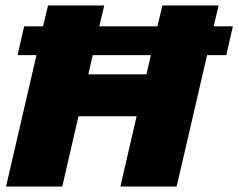

<svg xmlns="http://www.w3.org/2000/svg" viewBox="-20 -680 869 700"><path d="M829 -584 805 -479H735L624 0H419L478 -256H266L207 0H2L113 -479H44L68 -584H137L155 -660H360L342 -584H554L572 -660H777L759 -584ZM514 -409 530 -479H318L302 -409Z"/></svg>

Font: Elaine Sans ExtraBold
Style: Italic
Weight: 800
Italic angle: -13°
Designer: Wei Huang
Foundry: Wei Huang
Version: Version 2.001;December 24, 2019;FontCreator 12.0.0.2547 64-b